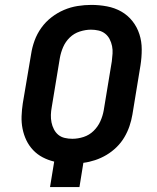

<svg xmlns="http://www.w3.org/2000/svg" viewBox="-20 -763 640 783"><path d="M184 0 201 -104Q176 -110 154 -121.5Q132 -133 115 -151Q98 -169 87.5 -191Q77 -213 72 -238Q67 -263 68 -289.5Q69 -316 73 -342L107 -543Q111 -570 121 -597.5Q131 -625 148.5 -649.5Q166 -674 190 -692.5Q214 -711 241 -722.5Q268 -734 296.5 -738.5Q325 -743 352 -743Q385 -743 416.5 -737Q448 -731 474.5 -716Q501 -701 520 -677Q539 -653 548.5 -623.5Q558 -594 558 -561.5Q558 -529 553 -497L520 -296Q516 -272 508 -248.5Q500 -225 487 -203Q474 -181 455 -162.5Q436 -144 414 -131Q392 -118 368 -110Q344 -102 320 -99L304 0ZM275 -197Q298 -197 321 -204.5Q344 -212 361.5 -229Q379 -246 389 -268Q399 -290 403 -313L436 -513Q438 -529 439 -544.5Q440 -560 437 -575Q434 -590 427 -603.5Q420 -617 408.5 -626Q397 -635 382 -638.5Q367 -642 351 -642Q329 -642 305.5 -634.5Q282 -627 264.5 -610Q247 -593 237.5 -571Q228 -549 224 -526L191 -326Q188 -310 187.5 -294.5Q187 -279 190 -264Q193 -249 200 -235.5Q207 -222 218 -213Q229 -204 244 -200.5Q259 -197 275 -197Z"/></svg>

Font: Iosevka SS04 Extended Oblique
Style: Bold
Weight: 700
Width: 7
Italic angle: -9°
Monospace: yes
Designer: Belleve Invis
Foundry: Belleve Invis
Version: Version 19.0.0; ttfautohint (v1.8.4)